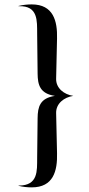

<svg xmlns="http://www.w3.org/2000/svg" viewBox="-20 -732 396 850"><path d="M144.5 -583.5 146.5 -406C147 -356 157 -317.5 223 -307.5C157 -297.5 147 -259 146.5 -209L144.5 -31.5C144 23.5 149.5 89.5 63.5 89.5C62.5 89.5 61.5 89.5 61.5 90.5C81.5 95.5 101.5 97.5 120.5 97.5C216.5 97.5 234.5 24.5 232.5 -53.5L228.5 -231.5C227.5 -273.5 263.5 -301.5 304.5 -307.5C263.5 -313.5 227.5 -341.5 228.5 -383.5L232.5 -561.5C234.5 -638.5 216.5 -712.5 120.5 -712.5C101.5 -712.5 81.5 -710.5 61.5 -705.5C61.5 -704.5 62.5 -704.5 63.5 -704.5C149.5 -707.5 144 -638.5 144.5 -583.5Z"/></svg>

Font: Beautique Display
Style: Regular
Weight: 400
Designer: Nhat-Quang Ngo
Version: Version 1.100;Glyphs 3.2.3 (3260)